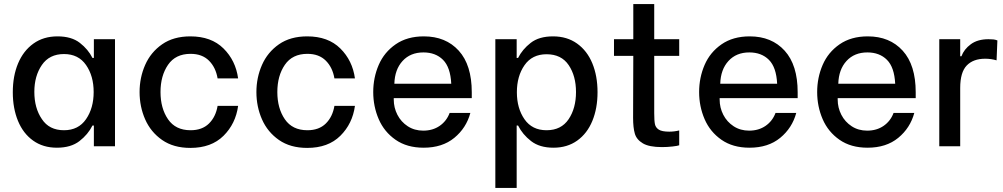

<svg xmlns="http://www.w3.org/2000/svg" viewBox="-20 -720 4939 945"><path d="M43 -266Q43 -346 69 -408Q95 -470 144.5 -505.5Q194 -541 263 -541Q332 -541 373 -509Q414 -477 435 -435H442V-527H546V0H442V-102H435Q413 -58 371 -25.5Q329 7 260 7Q192 7 143 -28Q94 -63 68.5 -125Q43 -187 43 -266ZM186 -134Q222 -79 295 -79Q366 -79 403.5 -133.5Q441 -188 441 -267Q441 -346 403.5 -400Q366 -454 295 -454Q223 -454 186 -400Q149 -346 149 -268Q149 -188 186 -134Z M667 -267Q667 -338 694.5 -400.5Q722 -463 778 -502Q834 -541 917 -541Q1020 -541 1080 -481.5Q1140 -422 1152 -334H1051Q1042 -388 1008.5 -421.5Q975 -455 918 -455Q844 -455 807 -401Q770 -347 770 -267Q770 -187 807 -133Q844 -79 918 -79Q975 -79 1008.5 -112Q1042 -145 1051 -199H1152Q1140 -111 1080 -51.5Q1020 8 917 8Q834 8 778 -31Q722 -70 694.5 -132.5Q667 -195 667 -267Z M1242 -267Q1242 -338 1269.5 -400.5Q1297 -463 1353 -502Q1409 -541 1492 -541Q1595 -541 1655 -481.5Q1715 -422 1727 -334H1626Q1617 -388 1583.5 -421.5Q1550 -455 1493 -455Q1419 -455 1382 -401Q1345 -347 1345 -267Q1345 -187 1382 -133Q1419 -79 1493 -79Q1550 -79 1583.5 -112Q1617 -145 1626 -199H1727Q1715 -111 1655 -51.5Q1595 8 1492 8Q1409 8 1353 -31Q1297 -70 1269.5 -132.5Q1242 -195 1242 -267Z M1817 -267Q1817 -338 1844 -400.5Q1871 -463 1927.5 -502Q1984 -541 2066 -541Q2174 -541 2238 -470.5Q2302 -400 2302 -266V-237H1918V-230Q1918 -190 1936 -155Q1954 -120 1987 -98.5Q2020 -77 2063 -77Q2110 -77 2144 -100.5Q2178 -124 2193 -164H2295Q2275 -90 2216 -41.5Q2157 7 2065 7Q1983 7 1927 -32Q1871 -71 1844 -133.5Q1817 -196 1817 -267ZM1921 -308H2201Q2197 -389 2160.5 -425.5Q2124 -462 2064 -462Q2000 -462 1961.5 -420Q1923 -378 1921 -308Z M2418 -527H2523V-435H2530Q2551 -477 2592 -509Q2633 -541 2702 -541Q2771 -541 2820.5 -505.5Q2870 -470 2895.5 -408Q2921 -346 2921 -266Q2921 -187 2895.5 -125Q2870 -63 2821 -28Q2772 7 2704 7Q2636 7 2594 -25.5Q2552 -58 2530 -102H2523V205H2418ZM2524 -266Q2524 -187 2561.5 -133Q2599 -79 2670 -79Q2742 -79 2778.5 -133Q2815 -187 2815 -267Q2815 -346 2779 -399.5Q2743 -453 2670 -453Q2599 -453 2561.5 -399Q2524 -345 2524 -266Z M3097 -527V-700H3200V-527H3323V-445H3200V-163Q3200 -126 3203.5 -109Q3207 -92 3222.5 -82Q3238 -72 3274 -72Q3299 -72 3323 -78V-5Q3316 -2 3290 1Q3264 4 3238 4Q3175 4 3144 -14.5Q3113 -33 3104.5 -62.5Q3096 -92 3096 -140L3097 -445H3002V-527Z M3421 -267Q3421 -338 3448 -400.5Q3475 -463 3531.5 -502Q3588 -541 3670 -541Q3778 -541 3842 -470.5Q3906 -400 3906 -266V-237H3522V-230Q3522 -190 3540 -155Q3558 -120 3591 -98.5Q3624 -77 3667 -77Q3714 -77 3748 -100.5Q3782 -124 3797 -164H3899Q3879 -90 3820 -41.5Q3761 7 3669 7Q3587 7 3531 -32Q3475 -71 3448 -133.5Q3421 -196 3421 -267ZM3525 -308H3805Q3801 -389 3764.5 -425.5Q3728 -462 3668 -462Q3604 -462 3565.5 -420Q3527 -378 3525 -308Z M4002 -267Q4002 -338 4029 -400.5Q4056 -463 4112.5 -502Q4169 -541 4251 -541Q4359 -541 4423 -470.5Q4487 -400 4487 -266V-237H4103V-230Q4103 -190 4121 -155Q4139 -120 4172 -98.5Q4205 -77 4248 -77Q4295 -77 4329 -100.5Q4363 -124 4378 -164H4480Q4460 -90 4401 -41.5Q4342 7 4250 7Q4168 7 4112 -32Q4056 -71 4029 -133.5Q4002 -196 4002 -267ZM4106 -308H4386Q4382 -389 4345.5 -425.5Q4309 -462 4249 -462Q4185 -462 4146.5 -420Q4108 -378 4106 -308Z M4603 -527H4706V-443H4712Q4725 -478 4758.5 -502.5Q4792 -527 4845 -527Q4859 -527 4869 -526Q4879 -525 4889 -521L4885 -423Q4858 -431 4829 -431Q4770 -431 4738 -397.5Q4706 -364 4706 -287V0H4603Z"/></svg>

Font: Lopes Sans Medium
Style: Regular
Weight: 500
Designer: Gabriel Lam, Diego Maldonado
Foundry: TypeRant, Foresti Design
Version: Version 4.000